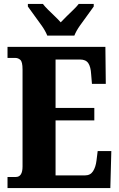

<svg xmlns="http://www.w3.org/2000/svg" viewBox="-20 -951 603 971"><path d="M18 0V-56H60Q94 -56 94 -109V-600Q94 -638 83 -648Q72 -658 58 -658H18V-714H513L515 -527H445L441 -575Q439 -613 426.5 -631.5Q414 -650 385 -650H261V-405H457V-342H261V-64H410Q437 -64 450.5 -85Q464 -106 468 -139L474 -187H543L538 0ZM219 -771Q210 -794 191.5 -820.5Q173 -847 153.5 -873Q134 -899 121 -918V-931H197Q206 -919 222.5 -902.5Q239 -886 257 -869Q275 -852 287 -838Q300 -852 317.5 -869Q335 -886 352 -902.5Q369 -919 378 -931H454V-918Q441 -899 421.5 -873Q402 -847 383.5 -820.5Q365 -794 356 -771Z"/></svg>

Font: Noto Serif Tamil ExtraCondensed Black
Style: Italic
Weight: 900
Width: 2
Italic angle: -12°
Designer: Indian Type Foundry, Tom Grace, and the Monotype Design Team
Foundry: Monotype Imaging Inc.
Version: Version 2.003; ttfautohint (v1.8.4.7-5d5b)